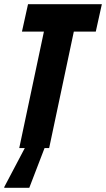

<svg xmlns="http://www.w3.org/2000/svg" viewBox="-32 -708 507 918"><path d="M60 0 178 -557H73L102 -688H455L426 -557H321L203 0ZM-12 190 -11 185 96 -18H187L186 -13L108 190Z"/></svg>

Font: Saira Condensed ExtraBold
Style: Italic
Weight: 800
Width: 3
Italic angle: -12°
Designer: Hector Gatti with collaboration of the Omnibus-Type team
Foundry: Omnibus-Type
Version: Version 1.101